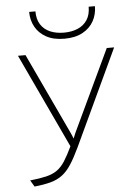

<svg xmlns="http://www.w3.org/2000/svg" viewBox="-62 -978 754 1038"><g transform="rotate(-5 315.5 -459.5)"><path d="M83 12 62 -23Q115.5 -28.5 150.5 -37Q185.5 -45.5 209.2 -62.2Q233 -79 252.5 -109.2Q272 -139.5 295 -188L55 -700H96L302 -261Q305 -254.5 308.8 -245.8Q312.5 -237 316 -228Q320 -238 323.2 -246Q326.5 -254 330 -262L537 -700H577L333 -179Q307 -124 284.2 -89Q261.5 -54 235 -33.8Q208.5 -13.5 172.2 -3.5Q136 6.5 83 12ZM314 -770Q255 -770 215.5 -791.8Q176 -813.5 156 -850Q136 -886.5 136 -931H170Q170 -888 188.2 -859.5Q206.5 -831 239 -817Q271.5 -803 314 -803Q356.5 -803 389.2 -817Q422 -831 440.5 -859.5Q459 -888 459 -931H493Q493 -886.5 472.8 -850Q452.5 -813.5 412.8 -791.8Q373 -770 314 -770Z"/></g></svg>

Font: Overpass Thin
Style: Regular
Weight: 250
Designer: Delve Withrington, Dave Bailey, Thomas Jockin
Foundry: Delve Fonts LLC
Version: Version 4.000